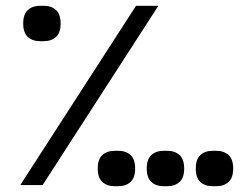

<svg xmlns="http://www.w3.org/2000/svg" viewBox="-20 -638 864 662"><path d="M449 -618H526L127 0H50ZM60 -557Q60 -589 76 -603.5Q92 -618 118 -618H131Q157 -618 173 -603.5Q189 -589 189 -557Q189 -525 173 -510.5Q157 -496 131 -496H118Q92 -496 76 -510.5Q60 -525 60 -557ZM317 -57Q317 -89 333 -103.5Q349 -118 375 -118H388Q414 -118 430 -103.5Q446 -89 446 -57Q446 -25 430 -10.5Q414 4 388 4H375Q349 4 333 -10.5Q317 -25 317 -57ZM655 -57Q655 -89 671 -103.5Q687 -118 713 -118H726Q752 -118 768 -103.5Q784 -89 784 -57Q784 -25 768 -10.5Q752 4 726 4H713Q687 4 671 -10.5Q655 -25 655 -57ZM486 -57Q486 -89 502 -103.5Q518 -118 544 -118H557Q583 -118 599 -103.5Q615 -89 615 -57Q615 -25 599 -10.5Q583 4 557 4H544Q518 4 502 -10.5Q486 -25 486 -57Z"/></svg>

Font: IBM Plex Sans Arabic
Style: Regular
Weight: 400
Designer: Mike Abbink, Paul van der Laan, Pieter van Rosmalen, Wael Morcos, Khajak Apelian
Foundry: Bold Monday
Version: Version 1.1